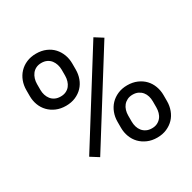

<svg xmlns="http://www.w3.org/2000/svg" viewBox="-165 -908 1084 1084"><g transform="rotate(-30 377.0 -366.5)"><path d="M52.7 -591.3Q52.7 -622.6 63 -649.9Q73.2 -677.2 92.8 -698Q112.3 -718.8 140.1 -730.7Q168 -742.7 202.6 -742.7Q237.8 -742.7 265.9 -730.7Q293.9 -718.8 313 -698Q332 -677.2 342.3 -649.9Q352.5 -622.6 352.5 -591.3V-552.7Q352.5 -522 342.5 -494.6Q332.5 -467.3 313.2 -446.8Q293.9 -426.3 266.1 -414.3Q238.3 -402.3 203.6 -402.3Q168.5 -402.3 140.6 -414.3Q112.8 -426.3 93 -446.8Q73.2 -467.3 63 -494.6Q52.7 -522 52.7 -552.7ZM122.1 -552.7Q122.1 -535.2 127.2 -519Q132.3 -502.9 142.3 -490.2Q152.3 -477.5 167.7 -470.2Q183.1 -462.9 203.6 -462.9Q223.6 -462.9 238.8 -470.2Q253.9 -477.5 263.7 -490Q273.4 -502.4 278.3 -518.8Q283.2 -535.2 283.2 -552.7V-591.3Q283.2 -608.9 278.1 -625.2Q272.9 -641.6 263.2 -654.3Q253.4 -667 238 -674.6Q222.7 -682.1 202.6 -682.1Q182.1 -682.1 167 -674.6Q151.9 -667 142.1 -654.3Q132.3 -641.6 127.2 -625.2Q122.1 -608.9 122.1 -591.3ZM409.2 -179.7Q409.2 -210.4 419.7 -238Q430.2 -265.6 449.5 -285.9Q468.8 -306.2 496.6 -318.4Q524.4 -330.6 559.1 -330.6Q594.2 -330.6 622.3 -318.4Q650.4 -306.2 669.7 -285.9Q689 -265.6 699.2 -238Q709.5 -210.4 709.5 -179.7V-140.1Q709.5 -109.4 699.2 -81.8Q689 -54.2 669.7 -33.9Q650.4 -13.7 622.6 -1.5Q594.7 10.7 560.1 10.7Q524.9 10.7 497.1 -1.5Q469.2 -13.7 449.7 -33.9Q430.2 -54.2 419.7 -81.8Q409.2 -109.4 409.2 -140.1ZM479 -140.1Q479 -122.6 483.9 -106.2Q488.8 -89.8 498.8 -77.4Q508.8 -64.9 524.2 -57.4Q539.6 -49.8 560.1 -49.8Q580.6 -49.8 595.5 -57.4Q610.4 -64.9 620.4 -77.4Q630.4 -89.8 635 -106.2Q639.6 -122.6 639.6 -140.1V-179.7Q639.6 -197.3 634.8 -213.6Q629.9 -230 619.9 -242.2Q609.9 -254.4 594.7 -262Q579.6 -269.5 559.1 -269.5Q539.1 -269.5 523.9 -262Q508.8 -254.4 498.8 -242.2Q488.8 -230 483.9 -213.6Q479 -197.3 479 -179.7ZM224.6 -55.2 171.9 -88.4 529.8 -660.6 582.5 -627.4Z"/></g></svg>

Font: Roboto2
Style: Regular
Weight: 400
Designer: Google
Foundry: Google
Version: Version 2.000981-w3; 2014; ttfautohint (v1.1) -l 5 -r 24 -G 